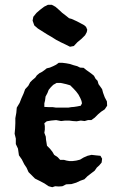

<svg xmlns="http://www.w3.org/2000/svg" viewBox="-20 -771 491 801"><path d="M225 -509H240L256 -507L272 -504L287 -499L302 -495L314 -489L329 -488L340 -479L350 -472L361 -464L372 -455L379 -442L387 -434L391 -420L399 -409L406 -399L410 -384L417 -365L426 -348L427 -330L417 -315L402 -305L389 -294L375 -280L361 -270H347L333 -266L317 -268L300 -265L284 -266L268 -268H252L235 -266L214 -270L193 -268L175 -265L165 -257L167 -245V-230L165 -217L171 -201L172 -188L174 -176L176 -163L189 -150L199 -137L206 -125L221 -115L231 -104H247L258 -101L270 -99H282L298 -101L314 -105L329 -114L345 -121L362 -125L379 -123L399 -121L406 -109L404 -93L394 -81L384 -72L375 -59L358 -46L345 -36L332 -23L315 -17L298 -9L278 -3L256 -2L240 6L225 7L210 6L198 10L183 6L165 -6L146 -16L126 -26L99 -53L91 -71L81 -86L71 -106L59 -123L55 -151L46 -170V-193L41 -213L43 -235L44 -257V-278L48 -300L50 -322L62 -342L69 -360L78 -380L85 -399L98 -413L106 -428L115 -437L127 -447L134 -457L145 -466L155 -471L165 -478L175 -486L188 -489L202 -495L214 -501ZM233 -425H216L202 -417L192 -407L183 -396L178 -383L170 -368L168 -352L165 -340V-325L185 -324H200L214 -322H265L277 -324L289 -325L302 -327L317 -330L322 -340L320 -350L315 -362L307 -377L298 -389L287 -401L273 -415L256 -420ZM164 -743 180 -751H196L211 -743L226 -730L240 -717L257 -704L268 -695L279 -692L301 -682L331 -666L339 -659L344 -647L342 -637L335 -624L320 -609L303 -595L288 -579L272 -576L252 -586L233 -595L214 -605L195 -617L176 -628L138 -652L123 -665L116 -685L119 -701L132 -717L147 -730Z"/></svg>

Font: Tagesschrift
Style: Regular
Weight: 400
Designer: Yanone
Version: Version 2.000; ttfautohint (v1.8.4.7-5d5b)